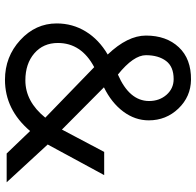

<svg xmlns="http://www.w3.org/2000/svg" viewBox="-28 -741 788 772"><g transform="rotate(90 366.0 -355.0)"><path d="M300.8 19Q208 19 141.1 -42.5Q74.2 -104 74.2 -189Q74.2 -252.9 106.7 -305.9Q139.2 -358.9 199.2 -394Q123 -474.1 123 -547.9Q123 -629.9 169.9 -679.9Q216.8 -730 300.8 -729Q368.7 -728 416.3 -678.5Q463.9 -628.9 463.9 -559.1Q463.9 -503.9 428.5 -456.5Q393.1 -409.2 331.1 -378.9L501 -210L590.8 -379.9H684.1L561 -152.8L712.9 12.2H597.2L506.8 -82Q420.9 19 300.8 19ZM279.8 -435.1Q385.7 -481 386.2 -560.1Q386.2 -602.1 361.1 -630.6Q335.9 -659.2 297.9 -659.2Q248 -659.2 225.1 -628.7Q202.1 -598.1 201.9 -548.1Q201.7 -498 279.8 -435.1ZM303.2 -63Q388.2 -63 453.1 -143.1L250 -339.8Q152.8 -288.1 152.8 -193.8Q152.8 -134.8 194.6 -98.9Q236.3 -63 303.2 -63Z"/></g></svg>

Font: ø
Style: ø
Weight: 400
Designer: Samuel Oakes
Foundry: Samuel Oakes
Version: Version 1.000;PS 001.000;hotconv 1.0.88;makeotf.lib2.5.64775